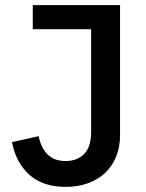

<svg xmlns="http://www.w3.org/2000/svg" viewBox="-20 -718 571 750"><path d="M449 -698V-190Q449 -144 434 -107Q419 -70 391.5 -43.5Q364 -17 324.5 -2.5Q285 12 237 12Q146 12 93.5 -36.5Q41 -85 27 -163L131 -186Q140 -141 165.5 -115Q191 -89 237 -89Q282 -89 309 -117Q336 -145 336 -202V-604H108V-698Z"/></svg>

Font: IBM Plex Sans KR Medium
Style: Regular
Weight: 500
Designer: Mike Abbink; Paul van der Laan; Pieter van Rosmalen; Wujin Sim; Chorong Kim; Dohee Lee;
Foundry: Sandoll Inc.
Version: Version 1.001